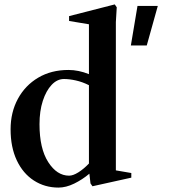

<svg xmlns="http://www.w3.org/2000/svg" viewBox="-20 -834 774 870"><path d="M399 10 390 -3 385 -47Q353 -20 316 -2Q279 16 245 16Q183 16 133.5 -16Q84 -48 56 -107.5Q28 -167 28 -248Q28 -325 61 -386Q94 -447 153 -482Q212 -517 290 -517Q336 -517 383 -498V-724L293 -739V-761L500 -814L509 -801L505 -734V-62L575 -50V-29ZM293 -38Q311 -38 335 -53Q359 -68 383 -93V-448Q353 -463 323.5 -469.5Q294 -476 270 -476Q239 -476 214 -449.5Q189 -423 174 -377Q159 -331 159 -271Q159 -161 198.5 -99.5Q238 -38 293 -38ZM603 -807H695L645 -628H573Z"/></svg>

Font: Wittgenstein Semibold
Style: Regular
Weight: 600
Designer: Jörg Drees
Foundry: Jörg Drees
Version: Version 1.303; ttfautohint (v1.8.4.7-5d5b)